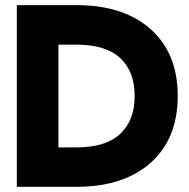

<svg xmlns="http://www.w3.org/2000/svg" viewBox="-20 -720 730 740"><path d="M44.9 -700.2H274.9Q456.5 -700.2 560.8 -607.4Q665 -514.6 665 -350.1Q665 -185.5 560.8 -92.8Q456.5 0 274.9 0H44.9ZM205.1 -151.9H274.9Q387.2 -151.9 443.1 -203.9Q499 -255.9 499 -350.1Q499 -444.3 443.4 -496.1Q387.7 -547.9 274.9 -547.9H205.1Z"/></svg>

Font: TASA Explorer
Style: Regular
Weight: 900
Designer: Weizhong Zhang
Foundry: Local Remote
Version: Version 1.000;Glyphs 3.1.2 (3151)